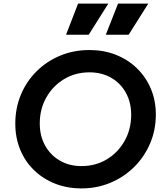

<svg xmlns="http://www.w3.org/2000/svg" viewBox="-20 -1035 922 1067"><path d="M433 12Q353 12 286 -14.5Q219 -41 169 -89.5Q119 -138 92 -204Q65 -270 65 -348Q65 -434 96 -508.5Q127 -583 183.5 -639Q240 -695 315 -726Q390 -757 477 -757Q557 -757 624 -730.5Q691 -704 741 -655.5Q791 -607 818.5 -541.5Q846 -476 846 -399Q846 -312 814 -237.5Q782 -163 725.5 -107Q669 -51 594 -19.5Q519 12 433 12ZM433 -112Q511 -112 573.5 -149.5Q636 -187 672.5 -252Q709 -317 709 -397Q709 -466 679.5 -519.5Q650 -573 597.5 -603Q545 -633 477 -633Q399 -633 336.5 -595.5Q274 -558 237.5 -493.5Q201 -429 201 -349Q201 -280 230.5 -226.5Q260 -173 312.5 -142.5Q365 -112 433 -112ZM347 -842 414 -1015H582L473 -842ZM568 -842 636 -1015H804L695 -842Z"/></svg>

Font: Plus Jakarta Sans
Style: Bold Italic
Weight: 700
Italic angle: -8°
Designer: Gumpita Rahayu
Foundry: Tokotype
Version: Version 2.071; ttfautohint (v1.8.4.7-5d5b);gftools[0.9.29]